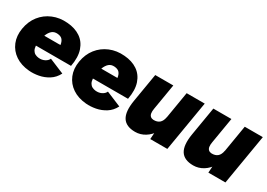

<svg xmlns="http://www.w3.org/2000/svg" viewBox="-5 -1078 2304 1657"><g transform="rotate(30 1147.0 -249.0)"><path d="M256 12Q175 5 118.5 -33Q62 -71 36.5 -133Q11 -195 24 -272Q37 -350 81 -406Q125 -462 192 -490Q259 -518 339 -511Q416 -505 469.5 -469Q523 -433 545.5 -367Q568 -301 550 -205H200Q202 -177 212 -160Q222 -143 238 -135Q254 -127 273 -125Q306 -122 332.5 -135.5Q359 -149 369 -172L518 -110Q492 -59 447.5 -31Q403 -3 352.5 6.5Q302 16 256 12ZM220 -315H381Q377 -347 361.5 -365.5Q346 -384 312 -387Q278 -390 256 -371Q234 -352 220 -315Z M824 12Q743 5 686.5 -33Q630 -71 604.5 -133Q579 -195 592 -272Q605 -350 649 -406Q693 -462 760 -490Q827 -518 907 -511Q984 -505 1037.5 -469Q1091 -433 1113.5 -367Q1136 -301 1118 -205H768Q770 -177 780 -160Q790 -143 806 -135Q822 -127 841 -125Q874 -122 900.5 -135.5Q927 -149 937 -172L1086 -110Q1060 -59 1015.5 -31Q971 -3 920.5 6.5Q870 16 824 12ZM788 -315H949Q945 -347 929.5 -365.5Q914 -384 880 -387Q846 -390 824 -371Q802 -352 788 -315Z M1458 0 1464 -92 1532 -500H1712L1628 0ZM1176 -244 1219 -500H1399L1356 -244ZM1356 -244Q1351 -216 1354 -197Q1357 -178 1368.5 -168Q1380 -158 1398 -157Q1436 -156 1458 -175Q1480 -194 1487 -234H1536Q1523 -155 1490 -100Q1457 -45 1411 -16.5Q1365 12 1313 12Q1222 12 1187 -43.5Q1152 -99 1171 -214L1176 -244Z M2037 0 2043 -92 2111 -500H2291L2207 0ZM1755 -244 1798 -500H1978L1935 -244ZM1935 -244Q1930 -216 1933 -197Q1936 -178 1947.5 -168Q1959 -158 1977 -157Q2015 -156 2037 -175Q2059 -194 2066 -234H2115Q2102 -155 2069 -100Q2036 -45 1990 -16.5Q1944 12 1892 12Q1801 12 1766 -43.5Q1731 -99 1750 -214L1755 -244Z"/></g></svg>

Font: Figtree Black
Style: Italic
Weight: 900
Italic angle: -9.5°
Foundry: Erik Kennedy
Version: Version 2.001;gftools[0.9.30]